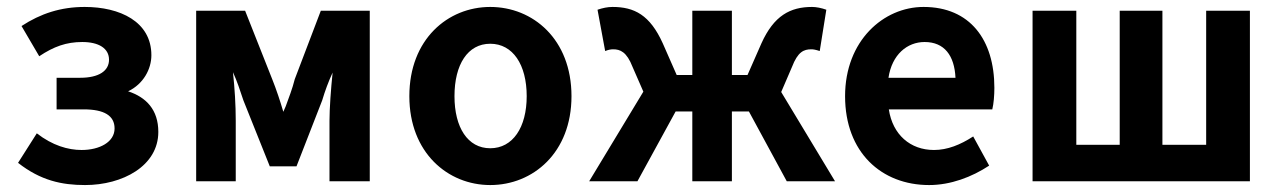

<svg xmlns="http://www.w3.org/2000/svg" viewBox="-20 -522 3693 553"><path d="M225 11C333 11 436 -44 436 -142C436 -206 401 -242 349 -259C393 -280 416 -323 416 -363C416 -460 325 -502 224 -502C155 -502 97 -483 42 -447L93 -360C135 -388 171 -401 217 -401C264 -401 294 -383 294 -350C294 -318 265 -298 211 -298H143V-207H221C280 -207 310 -189 310 -152C310 -113 267 -90 215 -90C176 -90 131 -103 86 -138L32 -53C97 -2 158 11 225 11Z M545 0H659V-174C659 -220 656 -267 651 -314C663 -288 672 -260 681 -233L757 -43H834L908 -233C916 -260 926 -287 938 -313C933 -265 929 -209 929 -174V0H1045V-491H904L829 -294C822 -266 812 -241 803 -216C801 -211 798 -205 796 -200C787 -231 776 -264 764 -294L686 -491H545Z M1392 11C1515 11 1626 -82 1626 -245C1626 -409 1515 -502 1392 -502C1270 -502 1159 -409 1159 -245C1159 -82 1270 11 1392 11ZM1392 -396C1457 -396 1497 -336 1497 -245C1497 -155 1457 -95 1392 -95C1327 -95 1289 -155 1289 -245C1289 -336 1327 -396 1392 -396Z M1677 0H1816L1926 -201H1974V0H2088V-201H2137L2246 0H2385L2230 -257L2261 -329C2278 -373 2295 -380 2317 -380C2322 -380 2329 -379 2341 -375L2360 -494C2346 -499 2331 -502 2319 -502C2256 -502 2209 -477 2173 -397L2133 -306H2088V-491H1974V-306H1929L1889 -397C1852 -479 1807 -502 1744 -502C1730 -502 1716 -499 1701 -494L1723 -375C1733 -379 1740 -380 1746 -380C1766 -380 1785 -373 1802 -329L1833 -258Z M2656 11C2718 11 2779 -12 2829 -45L2783 -129C2746 -105 2709 -90 2670 -90C2602 -90 2551 -134 2540 -207H2838C2842 -223 2844 -247 2844 -269C2844 -407 2774 -502 2640 -502C2525 -502 2414 -405 2414 -245C2414 -83 2519 11 2656 11ZM2643 -401C2700 -401 2729 -362 2732 -298H2539C2549 -365 2593 -401 2643 -401Z M2954 0H3580V-491H3454V-105H3328V-491H3205V-105H3080V-491H2954Z"/></svg>

Font: Source Sans Pro SemBd
Style: Regular
Weight: 700
Designer: Paul D. Hunt
Foundry: Adobe Systems Incorporated
Version: Version 2.020;PS 2.0;hotconv 1.0.86;makeotf.lib2.5.63406